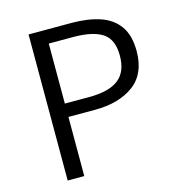

<svg xmlns="http://www.w3.org/2000/svg" viewBox="-108 -829 882 928"><g transform="rotate(-15 333.5 -365.5)"><path d="M117.2 0V-731H333Q414.1 -731 474.4 -710.7Q534.7 -690.4 567.9 -643.8Q601.1 -597.2 601.1 -518.1Q601.1 -404.8 527.3 -350.3Q453.6 -295.9 333 -295.9H200.2V0ZM200.2 -362.8H321.8Q420.9 -362.8 469 -399.9Q517.1 -437 517.1 -518.1Q517.1 -599.6 468.8 -631.3Q420.4 -663.1 321.8 -663.1H200.2Z"/></g></svg>

Font: Shanggu Mono N
Style: Regular
Weight: 350
Designer: GuiWonder
Version: Version 1.021